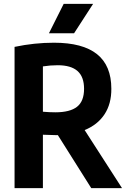

<svg xmlns="http://www.w3.org/2000/svg" viewBox="-20 -969 654 989"><path d="M450 0 278 -273H265.5Q241 -273 201 -275V0H55V-727.5Q156.5 -749 258 -749Q406 -749 479.8 -690Q553.5 -631 553.5 -512Q554 -434 518.2 -380Q482.5 -326 416 -299L608.5 0ZM201 -393.5Q235.5 -390.5 265 -390.5Q340.5 -390.5 376.8 -419Q413 -447.5 413 -511.5Q413 -573.5 379.2 -603.2Q345.5 -633 277 -633Q239.5 -633 201 -627ZM232 -797.5 308 -949H459.5L361.5 -797.5Z"/></svg>

Font: Encode Sans Condensed
Style: Bold
Weight: 700
Width: 3
Designer: Multiple Designers
Foundry: Impallari Type
Version: Version 2.000